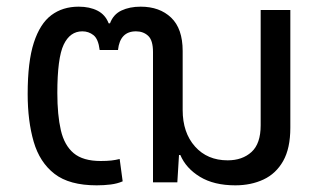

<svg xmlns="http://www.w3.org/2000/svg" viewBox="-20 -547 943 576"><path d="M270 9Q188 9 143.5 -25.5Q99 -60 81 -122Q63 -184 63 -265Q63 -362 81.5 -419Q100 -476 134 -501.5Q168 -527 216 -527Q249 -527 272.5 -515Q296 -503 306 -477H310Q320 -504 344.5 -515.5Q369 -527 402 -527Q459 -527 493.5 -494Q528 -461 528 -394V-217Q528 -149 565 -107.5Q602 -66 663 -66Q707 -66 734.5 -91Q762 -116 762 -171V-517H851V-164Q851 -102 829.5 -64Q808 -26 770.5 -8.5Q733 9 686 9Q622 9 580 -16.5Q538 -42 521 -82H517L512 0H439V-391Q439 -426 424.5 -439.5Q410 -453 388 -453Q340 -453 334 -397H279Q275 -430 260.5 -441.5Q246 -453 227 -453Q190 -453 171 -413Q152 -373 152 -268Q152 -202 162.5 -156.5Q173 -111 201 -87.5Q229 -64 282 -64Q301 -64 314 -65.5Q327 -67 339 -70L348 -3Q332 4 312 6.5Q292 9 270 9Z"/></svg>

Font: Noto Sans Thai UI
Style: Regular
Weight: 400
Designer: Monotype Design Team
Foundry: Monotype Imaging Inc.
Version: Version 2.000